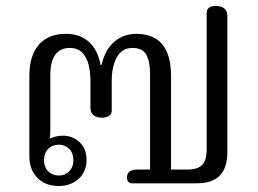

<svg xmlns="http://www.w3.org/2000/svg" viewBox="-20 -612 860 641"><path d="M78 -90V-358Q78 -426 109.5 -462.5Q141 -499 200 -499Q246 -499 276 -473Q306 -447 316 -395H319Q330 -445 361 -472Q392 -499 435 -499Q551 -499 551 -358V-46H606Q640 -46 655 -61.5Q670 -77 670 -115V-568Q670 -592 700 -592Q719 -592 729 -583.5Q739 -575 739 -560V-103Q739 -52 714 -26Q689 0 636 0H420Q413 0 408.5 -5Q404 -10 404 -19Q404 -46 438 -46H481V-364Q481 -408 468 -430Q455 -452 422 -452Q388 -452 370.5 -421.5Q353 -391 353 -342V-242Q353 -231 343.5 -225Q334 -219 320 -219Q304 -219 293 -227Q282 -235 282 -252V-337Q282 -452 213 -452Q181 -452 164.5 -429Q148 -406 148 -364V-175Q148 -158 146 -149Q166 -159 189 -159Q223 -159 246 -137Q269 -115 269 -78Q269 -39 242.5 -15Q216 9 176 9Q131 9 104.5 -18.5Q78 -46 78 -90ZM225 -77Q225 -101 211 -115Q197 -129 176 -129Q155 -129 141 -115Q127 -101 127 -77Q127 -54 141 -40Q155 -26 176 -26Q197 -26 211 -40Q225 -54 225 -77Z"/></svg>

Font: Maitree
Style: Regular
Weight: 400
Designer: CadsonDemak Team
Foundry: CadsonDemak
Version: Version 1.001